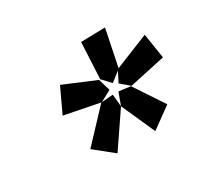

<svg xmlns="http://www.w3.org/2000/svg" viewBox="-82 -872 589 556"><g transform="rotate(-30 212.0 -594.0)"><path d="M302 -576 273 -601 290 -634 259 -610 233 -638 239 -759 320 -761 295 -639 409 -685 422 -602ZM169 -427 107 -477 202 -578H203L86 -601L124 -682L229 -638L241 -598L204 -578L242 -581L246 -540ZM296 -428 246 -540 261 -581 300 -576 365 -478Z"/></g></svg>

Font: Bitter
Style: Bold Italic
Weight: 700
Italic angle: -9°
Designer: Sol Matas, and Bitter project Authors
Foundry: Sol Matas
Version: Version 2.001